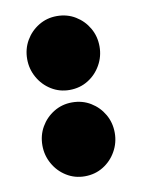

<svg xmlns="http://www.w3.org/2000/svg" viewBox="-66 -560 461 622"><g transform="rotate(-10 164.0 -248.5)"><path d="M163.5 15Q130.5 15 103.5 -1.8Q76.5 -18.5 60.8 -46.5Q45 -74.5 45 -107Q45 -140.5 60.8 -167.8Q76.5 -195 103.5 -211.5Q130.5 -228 163.5 -228Q197.5 -228 224.5 -211.5Q251.5 -195 267.2 -167.8Q283 -140.5 283 -107Q283 -74.5 267.2 -46.5Q251.5 -18.5 224.5 -1.8Q197.5 15 163.5 15ZM163.5 -269Q130.5 -269 103.5 -285.8Q76.5 -302.5 60.8 -330.5Q45 -358.5 45 -391Q45 -424.5 60.8 -451.8Q76.5 -479 103.5 -495.5Q130.5 -512 163.5 -512Q197.5 -512 224.5 -495.5Q251.5 -479 267.2 -451.8Q283 -424.5 283 -391Q283 -358.5 267.2 -330.5Q251.5 -302.5 224.5 -285.8Q197.5 -269 163.5 -269Z"/></g></svg>

Font: Fraunces 9pt S100 Black
Style: Regular
Weight: 900
Version: Version 1.000; ttfautohint (v1.8.3)